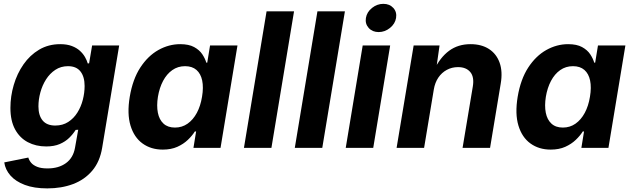

<svg xmlns="http://www.w3.org/2000/svg" viewBox="-20 -788 3370 1023"><path d="M232.1 215.8Q161.5 215.8 112.3 197.2Q63.1 178.6 35.6 147.2Q8.1 115.8 2.7 77.3L130.9 51.5Q135 66.2 146.1 79.4Q157.3 92.5 178.3 100.9Q199.4 109.4 233.3 109.4Q292.3 109.4 331.3 81.2Q370.3 52.9 379.7 -1L396.7 -96.7L383.1 -95.8Q369.3 -73.6 348.6 -53.4Q328 -33.2 298.1 -20.5Q268.3 -7.7 226 -7.7Q171.3 -7.7 128.2 -30.5Q85.1 -53.2 60.3 -98.8Q35.5 -144.4 35.5 -212.9Q35.5 -275.1 53.3 -335.5Q71 -395.8 105.1 -444.9Q139.3 -494.1 188.6 -523.4Q237.9 -552.7 300.8 -552.7Q336.8 -552.7 362.6 -542.9Q388.5 -533.1 405.7 -517.4Q422.9 -501.7 433 -483.8Q443.1 -466 447.7 -449.7L454.8 -450.8L470.8 -545.9H615L524.2 0.2Q511.9 74 471.3 121.7Q430.8 169.5 369.2 192.7Q307.6 215.8 232.1 215.8ZM274.3 -119.1Q314.1 -119.1 343.5 -138.2Q373 -157.2 392.4 -188.3Q411.9 -219.4 421.3 -256.5Q430.8 -293.6 430.8 -329.8Q430.8 -379.1 408.8 -407.2Q386.8 -435.4 342.4 -435.4Q304.2 -435.4 274.8 -415.9Q245.3 -396.4 225.2 -364.7Q205.1 -333 195 -295.3Q184.8 -257.6 184.8 -221.2Q184.8 -173.1 207.1 -146.1Q229.5 -119.1 274.3 -119.1Z M847.2 9.1Q784.6 9.1 739.5 -23.5Q694.5 -56 675.4 -118.8Q656.3 -181.6 671.3 -272.2Q687 -365.7 727.5 -428Q768.1 -490.2 823.8 -521.5Q879.6 -552.7 940.1 -552.7Q986.2 -552.7 1014.4 -537.2Q1042.6 -521.8 1057.8 -498.9Q1072.9 -476 1079.3 -454H1084.2L1099.2 -545.9H1245.3L1155 0H1010.7L1024.9 -87.4H1018.1Q1004 -64.9 980.9 -42.8Q957.8 -20.6 924.8 -5.7Q891.8 9.1 847.2 9.1ZM912.2 -108.3Q949.9 -108.3 979.4 -129Q1008.9 -149.7 1028.8 -186.6Q1048.6 -223.5 1056.5 -272.7Q1064.9 -322.4 1057.3 -358.9Q1049.7 -395.4 1026.8 -415.4Q1003.8 -435.4 966.2 -435.4Q927.6 -435.4 898 -414.5Q868.3 -393.6 848.9 -357Q829.5 -320.4 821.5 -272.7Q813.8 -224.8 821.1 -187.5Q828.4 -150.3 851.3 -129.3Q874.2 -108.3 912.2 -108.3Z M1546.7 -727.5 1426.1 0H1279.7L1400.3 -727.5Z M1817.7 -727.5 1697.1 0H1550.7L1671.3 -727.5Z M1822.1 0 1912.5 -545.9H2058.9L1968.6 0ZM1997.4 -617.1Q1964.3 -617.1 1944.4 -639.2Q1924.6 -661.3 1929.6 -692.3Q1934.7 -723.9 1962.1 -745.7Q1989.4 -767.5 2022.5 -767.5Q2055.8 -767.5 2075.7 -745.7Q2095.5 -723.8 2090.3 -692.3Q2085.2 -661.3 2058 -639.2Q2030.7 -617.1 1997.4 -617.1Z M2291.4 -311.3 2239.6 0H2093.1L2184 -545.9H2322L2302.6 -409.6L2292.5 -414.4Q2324.9 -482 2372.8 -517.4Q2420.6 -552.7 2486.9 -552.7Q2545.6 -552.7 2585.5 -526.8Q2625.4 -500.8 2642.1 -453.7Q2658.9 -406.5 2647.9 -342.4L2591.1 0H2444.6L2499.1 -326.5Q2507.8 -377.8 2485.7 -404.1Q2463.7 -430.4 2420.4 -430.4Q2387.8 -430.4 2360.6 -415.7Q2333.5 -401.1 2315.4 -374.4Q2297.4 -347.6 2291.4 -311.3Z M2914.1 9.1Q2851.5 9.1 2806.4 -23.5Q2761.3 -56 2742.3 -118.8Q2723.2 -181.6 2738.2 -272.2Q2753.9 -365.7 2794.4 -428Q2835 -490.2 2890.7 -521.5Q2946.5 -552.7 3007 -552.7Q3053.1 -552.7 3081.3 -537.2Q3109.5 -521.8 3124.7 -498.9Q3139.8 -476 3146.2 -454H3151.1L3166.1 -545.9H3312.2L3221.8 0H3077.6L3091.8 -87.4H3085Q3070.9 -64.9 3047.8 -42.8Q3024.7 -20.6 2991.7 -5.7Q2958.7 9.1 2914.1 9.1ZM2979.1 -108.3Q3016.8 -108.3 3046.3 -129Q3075.8 -149.7 3095.7 -186.6Q3115.5 -223.5 3123.4 -272.7Q3131.8 -322.4 3124.2 -358.9Q3116.6 -395.4 3093.7 -415.4Q3070.7 -435.4 3033.1 -435.4Q2994.5 -435.4 2964.8 -414.5Q2935.2 -393.6 2915.8 -357Q2896.4 -320.4 2888.4 -272.7Q2880.7 -224.8 2888 -187.5Q2895.3 -150.3 2918.2 -129.3Q2941 -108.3 2979.1 -108.3Z"/></svg>

Font: Inter
Style: Italic
Weight: 400
Italic angle: -9.3988°
Designer: Rasmus Andersson
Foundry: rsms
Version: Version 4.001;git-66647c0bb